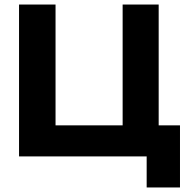

<svg xmlns="http://www.w3.org/2000/svg" viewBox="-20 -690 847 847"><path d="M64 0H627V137H774V-137H680V-670H521V-137H225V-670H64Z"/></svg>

Font: LT Wave Alt Black
Style: Regular
Weight: 900
Designer: Daniel Lyons
Version: Version 2.5 (Glyphs App)